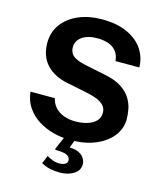

<svg xmlns="http://www.w3.org/2000/svg" viewBox="-135 -830 964 1141"><g transform="rotate(15 347.0 -259.5)"><path d="M352.5 10Q298.9 10 247.4 -3.5Q195.9 -16.9 153.4 -43.9Q110.8 -70.9 83.1 -111.5Q55.4 -152.1 49.8 -206.6H199.7Q206.9 -173.7 228 -151Q249.1 -128.3 281 -116.5Q312.9 -104.6 351.8 -104.6Q391.8 -104.6 424.9 -114.6Q458 -124.6 477.9 -144.7Q497.8 -164.8 497.8 -195.6Q497.8 -222.8 481.7 -240.4Q465.6 -258 438 -269.1Q410.5 -280.1 375.6 -287.1L250.3 -312.7Q168.7 -328.2 120.5 -377.8Q72.3 -427.3 71 -510.7Q70.3 -578.7 107.2 -628.4Q144.1 -678.1 207.3 -705.1Q270.5 -732 349.2 -732Q442.4 -732 506.3 -702.8Q570.2 -673.5 603.3 -623.8Q636.4 -574 637.3 -512.8H490.8Q487.1 -550.8 468.1 -573.5Q449.2 -596.2 419.4 -606.1Q389.5 -616.1 351.5 -616.1Q322.2 -616.1 298.7 -609.6Q275.2 -603.1 258.6 -591.4Q242 -579.7 233.1 -563.5Q224.2 -547.3 224.2 -527.5Q224.2 -496.1 245 -476.6Q265.8 -457.1 323.7 -444.3L447.4 -418.8Q513.8 -406.1 553.1 -380.6Q592.4 -355.2 612.2 -323Q632 -290.8 638.3 -257.6Q644.6 -224.5 644.6 -196.2Q644.6 -138 607.8 -91.2Q571.1 -44.4 505.5 -17.2Q440 10 352.5 10ZM461.7 131.5Q461.7 157 445.2 175.2Q428.7 193.3 401.4 203Q374 212.8 342 212.8Q310.9 212.8 281.7 206.8Q252.4 200.8 227.2 185.6L247.1 136.3Q262.8 145.8 282.6 153.4Q302.5 161.1 324.3 161.1Q348.1 161.1 361 152.8Q374 144.6 374 130.1Q374 110.3 355.1 100Q336.2 89.7 289.4 89.2Q283.2 89.2 280.9 87.5Q278.7 85.7 281.3 79.8L318 -5H382.6L360.3 53.6Q398.1 54.3 420.2 66.4Q442.4 78.4 452 96.2Q461.7 113.9 461.7 131.5Z"/></g></svg>

Font: Public Sans Thin
Style: Regular
Weight: 100
Designer: The Public Sans project authors (U.S. Web Design System). Libre Franklin designed by Pablo Impallari and Rodrigo Fuenzal
Version: Version 1.008